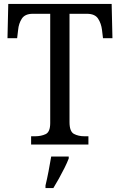

<svg xmlns="http://www.w3.org/2000/svg" viewBox="-20 -734 609 975"><path d="M138 0V-42H158Q189 -42 212 -53Q235 -64 235 -109V-664H147Q107 -664 91 -639.5Q75 -615 72 -582L67 -540H18L22 -714H547L551 -540H503L498 -582Q494 -615 478 -639.5Q462 -664 421 -664H333V-114Q333 -66 355.5 -54Q378 -42 409 -42H429V0ZM211 208Q219 175 226.5 136Q234 97 240 61H329V71Q321 92 307.5 119Q294 146 279 173Q264 200 251 221H211Z"/></svg>

Font: Noto Serif Lao SemCond
Style: Regular
Weight: 400
Width: 4
Designer: Monotype Design Team
Foundry: Monotype Imaging Inc.
Version: Version 2.004; ttfautohint (v1.8.4.7-5d5b)